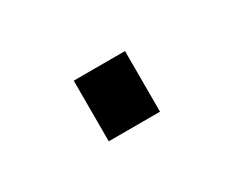

<svg xmlns="http://www.w3.org/2000/svg" viewBox="-34 -182 324 266"><g transform="rotate(-30 127.5 -48.5)"><path d="M87 0V-97H169V0Z"/></g></svg>

Font: Oxanium ExtraLight Light
Style: Regular
Weight: 300
Version: Version 2.000